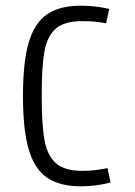

<svg xmlns="http://www.w3.org/2000/svg" viewBox="-20 -652 478 681"><path d="M61.5 -311.5Q61.5 -430.7 81.5 -500Q101.6 -569.3 146 -600.6Q190.4 -631.8 266.6 -631.8Q320.3 -631.8 367.2 -620.1L356.4 -569.3Q317.4 -577.1 271.5 -577.1Q209 -577.1 178.2 -550.8Q147.5 -524.4 137.7 -469.7Q127.9 -415 127.9 -311.5Q127.9 -208 138.2 -153.3Q148.4 -98.6 179.2 -72.3Q210 -45.9 272.5 -45.9Q313.5 -45.9 361.3 -55.7L372.1 -4.9Q322.3 8.8 266.6 8.8Q190.4 8.8 146 -22.5Q101.6 -53.7 81.5 -123Q61.5 -192.4 61.5 -311.5Z"/></svg>

Font: Sudo Light
Style: Regular
Weight: 300
Monospace: yes
Designer: Jens Kutilek
Foundry: Jens Kutilek
Version: Version 0.040